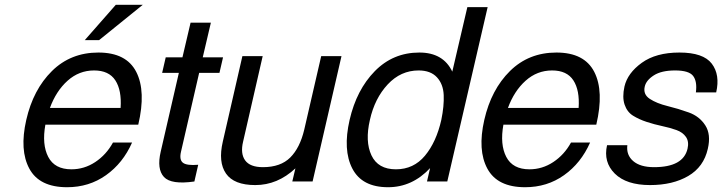

<svg xmlns="http://www.w3.org/2000/svg" viewBox="-20 -760 3025 804"><path d="M465 -740H578L395 -592H335ZM261 24Q145 24 103 -53.5Q61 -131 90 -258Q119 -385 197.5 -462.5Q276 -540 392 -540Q509 -540 550.5 -459Q592 -378 559 -238H474H170Q155 -155 182 -103Q209 -51 279 -51Q333 -51 379 -81.5Q425 -112 453 -163H533Q495 -77 424 -26.5Q353 24 261 24ZM374 -465Q311 -465 263 -422Q215 -379 189 -308H485Q490 -382 463 -423.5Q436 -465 374 -465Z M659 -455 674 -520H744L778 -665H863L829 -520H914L899 -455H814L738 -125Q730 -91 746 -78.5Q762 -66 810 -70L794 0Q697 14 666.5 -19Q636 -52 653 -125L729 -455Z M1410 -525 1289 0H1204L1217 -55Q1142 15 1049 15Q960 15 926.5 -33Q893 -81 913 -167L995 -525H1080L998 -167Q986 -117 1006.5 -88.5Q1027 -60 1081 -60Q1155 -60 1195.5 -100.5Q1236 -141 1254 -217L1325 -525Z M1853 0H1768L1781 -56Q1706 24 1605 24Q1496 24 1455.5 -54Q1415 -132 1444 -258Q1473 -384 1549.5 -462Q1626 -540 1736 -540Q1836 -540 1874 -460L1937 -730H2022ZM1828 -258Q1840 -316 1838 -362Q1836 -408 1809.5 -436.5Q1783 -465 1733 -465Q1658 -465 1603.5 -406.5Q1549 -348 1529 -258Q1508 -168 1535.5 -109.5Q1563 -51 1638 -51Q1712 -51 1759.5 -108Q1807 -165 1828 -258Z M2179 24Q2063 24 2021 -53.5Q1979 -131 2008 -258Q2037 -385 2115.5 -462.5Q2194 -540 2310 -540Q2427 -540 2468.5 -459Q2510 -378 2477 -238H2392H2088Q2073 -155 2100 -103Q2127 -51 2197 -51Q2251 -51 2297 -81.5Q2343 -112 2371 -163H2451Q2413 -77 2342 -26.5Q2271 24 2179 24ZM2292 -465Q2229 -465 2181 -422Q2133 -379 2107 -308H2403Q2408 -382 2381 -423.5Q2354 -465 2292 -465Z M2825 -540Q2925 -540 2960.5 -493.5Q2996 -447 2979 -373H2894Q2900 -419 2882.5 -442Q2865 -465 2807 -465Q2750 -465 2718 -444.5Q2686 -424 2680 -398Q2672 -365 2701 -346Q2730 -327 2775 -316Q2820 -305 2864.5 -289Q2909 -273 2933.5 -235Q2958 -197 2944 -137Q2927 -61 2862 -23Q2797 15 2702 15Q2603 15 2554.5 -33Q2506 -81 2522 -152H2607Q2602 -111 2631.5 -85.5Q2661 -60 2719 -60Q2841 -60 2859 -137Q2866 -167 2852.5 -186.5Q2839 -206 2812.5 -215.5Q2786 -225 2753 -232Q2720 -239 2688 -249.5Q2656 -260 2631 -275.5Q2606 -291 2595.5 -322Q2585 -353 2595 -398Q2608 -454 2667.5 -497Q2727 -540 2825 -540Z"/></svg>

Font: Miedinger
Style: Italic
Weight: 400
Italic angle: -13°
Version: Version 001.000